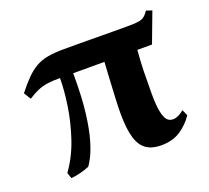

<svg xmlns="http://www.w3.org/2000/svg" viewBox="-95 -620 817 751"><g transform="rotate(-20 313.5 -245.0)"><path d="M82 13 74 -11Q112 -64 133.5 -128.5Q155 -193 164.5 -256.5Q174 -320 174 -370Q143 -370 121.5 -367Q100 -364 81 -356Q62 -348 39 -333L21 -362Q46 -394 67 -415Q88 -436 110 -448.5Q132 -461 160 -466Q188 -471 225 -471Q251 -471 286 -471Q321 -471 360 -470.5Q399 -470 435.5 -470Q472 -470 500 -470Q535 -470 550.5 -475.5Q566 -481 580 -503L604 -495L557 -370H496Q492 -325 491 -282Q490 -239 490 -190Q490 -142 495.5 -115Q501 -88 510.5 -77.5Q520 -67 535 -67Q556 -67 581 -88L592 -63Q571 -31 538 -9Q505 13 456 13Q420 13 396 -3Q372 -19 360.5 -56.5Q349 -94 349 -159Q349 -186 351 -224.5Q353 -263 355 -302.5Q357 -342 359 -370H229V-359Q229 -267 221 -203.5Q213 -140 201 -99.5Q189 -59 177.5 -37Q166 -15 159 -6Q139 2 118.5 7Q98 12 82 13Z"/></g></svg>

Font: Libre Bodoni Medium
Style: Regular
Weight: 500
Designer: Pablo Impallari, Rodrigo Fuenzalida
Foundry: Impallari Type
Version: Version 2.005;gftools[0.9.23]